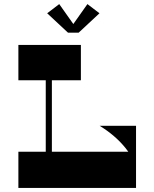

<svg xmlns="http://www.w3.org/2000/svg" viewBox="-20 -920 756 940"><path d="M204 -588H234V-146H204ZM376 -700V-527H70V-700ZM369 -57H646Q646 -131 595.5 -194Q545 -257 468 -304H646V-6H369ZM70 -177H646V0H70ZM364 -767H314L408 -900L467 -855L365 -760H313L211 -855L270 -900Z"/></svg>

Font: Space Cowgirl
Style: Regular
Weight: 400
Designer: Valery Marier
Foundry: Valery Marier
Version: Version 1.000